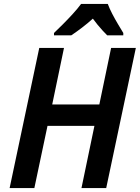

<svg xmlns="http://www.w3.org/2000/svg" viewBox="-20 -958 712 978"><path d="M29 0 180 -714H306L246 -426H486L546 -714H672L521 0H395L461 -317H222L155 0ZM255 -790Q274 -808 300 -834Q326 -860 351.5 -888Q377 -916 393 -938H529Q538 -914 552 -887Q566 -860 581 -835Q596 -810 608 -790V-778H526Q516 -788 503 -802Q490 -816 477 -832Q464 -848 453 -863Q425 -838 397.5 -817Q370 -796 343 -778H255Z"/></svg>

Font: Noto Sans Display SemiBold
Style: Italic
Weight: 600
Italic angle: -12°
Designer: Monotype Design Team
Foundry: Monotype Imaging Inc.
Version: Version 2.003